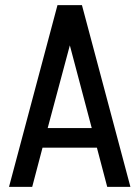

<svg xmlns="http://www.w3.org/2000/svg" viewBox="-20 -725 541 745"><path d="M486 0H396L356 -152H145L105 0H15L203 -705H298ZM251 -549 165 -228H336Z"/></svg>

Font: Akshar
Style: Regular
Weight: 400
Designer: Tall Chai
Foundry: Tall Chai
Version: Version 1.000